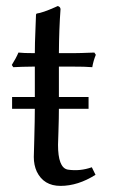

<svg xmlns="http://www.w3.org/2000/svg" viewBox="-20 -605 380 635"><path d="M272.9 -284.2V-245.1H174.8Q174.8 -216.3 173.3 -170.4Q172.4 -138.2 171.9 -126Q171.9 -51.8 202.6 -44.4Q204.6 -43.9 205.1 -43.9Q244.6 -38.1 283.7 -51.8L295.9 -26.9Q237.8 9.8 180.2 9.8Q124.5 9.8 101.6 -37.6Q91.8 -59.1 91.8 -85.9Q91.8 -98.1 93.3 -141.1Q95.2 -210.9 95.2 -245.1H20V-284.2H95.2V-384.8Q48.3 -384.3 23.9 -382.8L19 -390.1Q33.2 -412.6 41 -431.2Q56.2 -429.2 95.2 -429.2Q95.2 -460.9 97.2 -506.3Q98.6 -540 99.1 -557.1L101.1 -560.1Q121.6 -563 161.1 -580.6Q167 -583 170.9 -585Q179.2 -583 180.2 -575.2Q175.3 -509.3 174.8 -429.2H222.2Q241.7 -429.2 292 -431.2L296.9 -423.8Q288.6 -403.3 285.2 -382.8Q264.2 -384.8 212.9 -384.8H174.8V-284.2Z"/></svg>

Font: Linux Biolinum O
Style: Regular
Weight: 400
Designer: Philipp H. Poll
Foundry: Philipp H. Poll
Version: Version 1.0.4